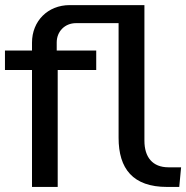

<svg xmlns="http://www.w3.org/2000/svg" viewBox="-24 -739 736 759"><path d="M204.1 0V-462.4H356.4V-539.1H200.2V-571.3C200.2 -614.7 232.4 -647.5 276.4 -647.5H444.8V-194.3C444.8 -71.8 501.5 0 636.7 0H684.6L691.9 -77.6H642.1C578.6 -77.6 546.9 -118.2 546.9 -182.6V-718.8H251.5C165 -718.8 102.5 -655.8 102.5 -570.3V-539.1H-4.4V-462.4H102.5V0Z"/></svg>

Font: Winston
Style: Regular
Weight: 400
Designer: Vernon Adams, Kim Jin-seong, David Berlow, Cristiano Sobral
Foundry: The Winston Project Authors
Version: Version 3.004